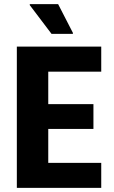

<svg xmlns="http://www.w3.org/2000/svg" viewBox="-20 -915 557 935"><path d="M62 0V-688H473V-566H215V-408H435V-287H215V-122H473V0ZM231 -750 125 -890V-895H263L335 -755V-750Z"/></svg>

Font: Saira SemiCondensed
Style: Bold
Weight: 700
Width: 4
Designer: Hector Gatti with collaboration of the Omnibus-Type team
Foundry: Omnibus-Type
Version: Version 1.101